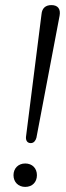

<svg xmlns="http://www.w3.org/2000/svg" viewBox="-20 -731 259 754"><path d="M101 -169C113 -169 120 -179 123 -190L214 -669C219 -696 207 -711 182 -711C159 -711 145 -699 143 -675L82 -193C81 -178 88 -169 101 -169ZM79 3C107 3 125 -16 125 -43C125 -70 107 -89 79 -89C52 -89 33 -70 33 -43C33 -16 52 3 79 3Z"/></svg>

Font: SN Pro Light
Style: Italic
Weight: 300
Italic angle: -8.99998°
Designer: Tobias Whetton
Foundry: Supernotes
Version: Version 1.001;Glyphs 3.2 (3249)